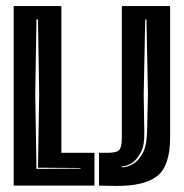

<svg xmlns="http://www.w3.org/2000/svg" viewBox="-20 -611 605 632"><path d="M25 0V-591H182V-108H291V0ZM100 -55 245 -56V-58L105 -59L109 -300L105 -547H100L96 -300ZM360 1 306 0V-108H335Q364 -108 372.5 -117.5Q381 -127 381 -156V-591H540V-159Q540 -65 497.5 -31.5Q455 2 360 1ZM381 -60Q403 -61 422 -74Q438 -85 450.5 -108.5Q463 -132 464 -177L467 -300L462 -547H458L453 -300L455 -175Q456 -133 444 -110.5Q432 -88 418 -77Q401 -65 381 -63Z"/></svg>

Font: Alumni Sans Inline One
Style: Regular
Weight: 400
Designer: Robert E. Leuschke
Foundry: Robert E. Leuschke
Version: Version 1.100; ttfautohint (v1.8.3)